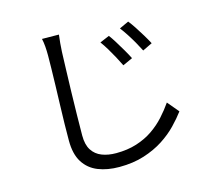

<svg xmlns="http://www.w3.org/2000/svg" viewBox="-115 -913 1230 1110"><g transform="rotate(-15 500.0 -357.5)"><path d="M604 -690Q617 -673 635 -644Q653 -615 670.5 -585Q688 -555 700 -531L641 -504Q628 -531 612.5 -559.5Q597 -588 580.5 -615.5Q564 -643 547 -666ZM733 -741Q747 -724 765.5 -696Q784 -668 802 -638Q820 -608 832 -585L774 -557Q761 -583 745 -611Q729 -639 711.5 -666Q694 -693 677 -715ZM327 -772Q324 -747 321.5 -722Q319 -697 318 -671Q317 -629 314.5 -567Q312 -505 310.5 -435.5Q309 -366 307.5 -297Q306 -228 306 -173Q306 -118 327 -85.5Q348 -53 385 -38.5Q422 -24 470 -24Q538 -24 593 -41.5Q648 -59 691 -88.5Q734 -118 767.5 -155Q801 -192 828 -231L885 -163Q859 -128 821.5 -89Q784 -50 733 -17Q682 16 616 37Q550 58 468 58Q396 58 341 36Q286 14 255 -35Q224 -84 224 -165Q224 -210 225 -264.5Q226 -319 228 -377Q230 -435 231.5 -490.5Q233 -546 234 -593Q235 -640 235 -671Q235 -700 233 -725.5Q231 -751 226 -773Z"/></g></svg>

Font: Noto Sans TC
Style: Regular
Weight: 400
Designer: Ryoko NISHIZUKA  (kana, bopomofo & ideographs); Paul D. Hunt (Latin, Greek & Cyrillic); Sandoll Communications , Soo-you
Foundry: Adobe
Version: Version 2.004-H2;hotconv 1.0.118;makeotfexe 2.5.65603